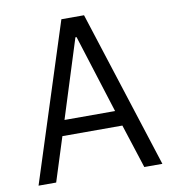

<svg xmlns="http://www.w3.org/2000/svg" viewBox="-78 -757 746 826"><g transform="rotate(-10 294.5 -344.0)"><path d="M24 0 245 -688H344L565 0H486L424 -192H162L101 0ZM183 -259H404L296 -601H291Z"/></g></svg>

Font: Saira SemiCondensed
Style: Regular
Weight: 400
Width: 4
Designer: Hector Gatti with collaboration of the Omnibus-Type team
Foundry: Omnibus-Type
Version: Version 1.101